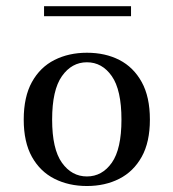

<svg xmlns="http://www.w3.org/2000/svg" viewBox="-20 -601 571 632"><path d="M266.1 11.3Q206.5 11.3 159.3 -12.5Q112.1 -36.3 85.1 -84.7Q58.1 -133.1 58.1 -207.3Q58.1 -282.3 85.1 -331Q112.1 -379.8 159.3 -403.6Q206.5 -427.4 266.1 -427.4Q326.6 -427.4 373 -403.6Q419.4 -379.8 446.4 -331Q473.4 -282.3 473.4 -207.3Q473.4 -133.1 446.4 -84.7Q419.4 -36.3 372.6 -12.5Q325.8 11.3 266.1 11.3ZM266.1 -20.2Q316.1 -20.2 348 -65.3Q379.8 -110.5 379.8 -207.3Q379.8 -304.8 348 -350.4Q316.1 -396 266.1 -396Q216.1 -396 183.9 -350.4Q151.6 -304.8 151.6 -207.3Q151.6 -110.5 183.9 -65.3Q216.1 -20.2 266.1 -20.2ZM125 -547.6V-580.6H411.3V-547.6Z"/></svg>

Font: Playfair 12pt Medium
Style: Regular
Weight: 500
Designer: Claus Eggers Sørensen
Foundry: Claus Eggers Sørensen
Version: Version 2.000;gftools[0.9.28]